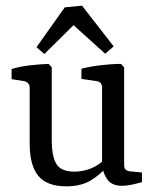

<svg xmlns="http://www.w3.org/2000/svg" viewBox="-20 -651 547 679"><path d="M362 -66Q336 -34 301 -13Q266 8 215 8Q146 8 115.5 -29Q85 -66 85 -143V-340Q85 -359 66 -364L21 -371V-407Q51 -416 86 -420Q121 -424 152 -425L163 -413V-157Q163 -98 179.5 -71Q196 -44 243 -44Q273 -44 301 -55Q329 -66 353 -90ZM482 -7Q469 -3 449 1.5Q429 6 411 6Q377 6 361 -14.5Q345 -35 341 -66V-341Q341 -361 322 -364L268 -372V-408Q299 -416 337.5 -420.5Q376 -425 408 -425L419 -413V-69Q419 -56 424.5 -51Q430 -46 440 -45L482 -41ZM109 -484 209 -625 270 -631 382 -487 352 -461 240 -562 137 -460Z"/></svg>

Font: Rasa
Style: Regular
Weight: 400
Designer: Anna Giedrys (Yrsa+Rasa design), David Brezina (Yrsa art-direction, Rasa art-direction, design)
Foundry: Rosetta Type Foundry
Version: Version 2.004